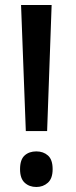

<svg xmlns="http://www.w3.org/2000/svg" viewBox="-20 -734 302 766"><path d="M168 -211H83L64 -714H186ZM60 -59Q60 -97 78 -113.5Q96 -130 125 -130Q153 -130 171.5 -113.5Q190 -97 190 -59Q190 -22 171 -5Q152 12 125 12Q97 12 78.5 -5Q60 -22 60 -59Z"/></svg>

Font: Noto Sans Display SemiCondensed Medium
Style: Regular
Weight: 500
Width: 4
Designer: Monotype Design Team
Foundry: Monotype Imaging Inc.
Version: Version 2.003